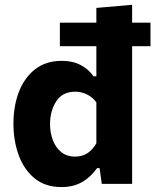

<svg xmlns="http://www.w3.org/2000/svg" viewBox="-20 -766 647 800"><path d="M236.5 13.5Q168 13.5 123.5 -23.5Q79 -60.5 57.5 -120.5Q36 -180.5 36 -250Q36 -324.5 59 -383.8Q82 -443 126.8 -477.8Q171.5 -512.5 238 -512.5Q282.5 -512.5 315.8 -495.2Q349 -478 369.5 -448H381.5V-573.5H229.5V-671.5H381.5V-733L530.5 -746V-671.5H607V-573.5H530.5V0H404L395 -65.5H384.5Q357 -27 320.8 -6.8Q284.5 13.5 236.5 13.5ZM293 -113.5Q324 -113.5 346 -128.8Q368 -144 381.5 -169.5V-339.5Q366.5 -360.5 343 -372.2Q319.5 -384 293.5 -384Q240.5 -384 214.5 -344Q188.5 -304 188.5 -249Q188.5 -214 199.8 -183.2Q211 -152.5 234.2 -133Q257.5 -113.5 293 -113.5Z"/></svg>

Font: Commissioner
Style: Bold
Weight: 700
Designer: Kostas Bartsokas
Foundry: Kostas Bartsokas
Version: Version 1.000; ttfautohint (v1.8.3)